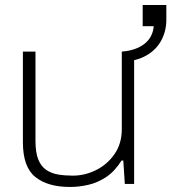

<svg xmlns="http://www.w3.org/2000/svg" viewBox="-20 -731 681 763"><path d="M258 12Q170 12 120.5 -27.5Q71 -67 71 -166V-526H121V-171Q121 -125 132 -97.5Q143 -70 163.5 -56Q184 -42 211 -37.5Q238 -33 269 -33Q317 -33 361.5 -55Q406 -77 435 -118.5Q464 -160 464 -218V-526H513V0H476L470 -93H463Q436 -50 402 -27.5Q368 -5 331 3.5Q294 12 258 12ZM464 -485V-526Q519 -530 553 -556Q587 -582 591 -627H547V-711H641V-652Q641 -608 621 -570.5Q601 -533 561.5 -510.5Q522 -488 464 -485Z"/></svg>

Font: Archivo SemiExpanded Thin
Style: Regular
Weight: 250
Width: 6
Designer: Hector Gatti
Foundry: Omnibus-Type
Version: Version 2.001